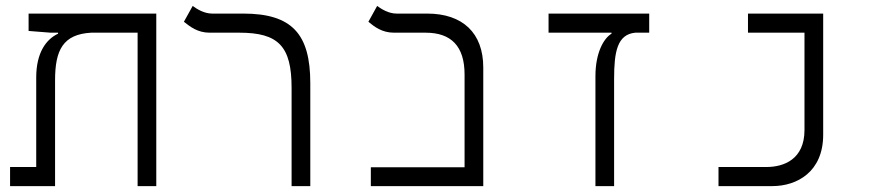

<svg xmlns="http://www.w3.org/2000/svg" viewBox="-20 -632 2970 652"><path d="M510.7 0V-585.9H77.1V-526.9L151.9 -521H177.2V-517.6C137.7 -499 103 -454.6 103 -368.7V-64.9H14.2V0H167V-359.4C167 -461.9 193.8 -515.6 289.6 -521H447.3V0Z M1033.7 -349.6C1033.7 -517.1 971.2 -585.9 805.7 -585.9H700.2C673.3 -585.9 648.9 -601.1 634.3 -611.8L604.5 -558.1C625.5 -541.5 650.9 -521 691.9 -521H793C925.3 -521 970.2 -475.1 970.2 -334V0H1033.7Z M1239.3 0H1621.1V-402.8C1621.1 -520 1551.3 -585.9 1430.2 -585.9H1326.2C1299.8 -585.9 1275.4 -601.1 1260.7 -611.8L1231 -558.1C1251 -541.5 1276.9 -521 1317.9 -521H1425.3C1512.2 -521 1557.6 -475.1 1557.6 -378.9V-64H1239.3Z M2184.6 -585.9H1842.8V-521H2056.6V-517.6C2030.3 -502 2002 -453.1 2002 -373.5V0H2065.4V-364.3C2065.4 -456.5 2076.2 -515.1 2137.2 -521H2184.6Z M2419.9 0H2602.5C2687 0 2775.4 -48.8 2775.4 -174.3V-585.9H2520V-521H2711.9V-190.4C2711.9 -90.8 2641.6 -64.9 2583 -64.9H2419.9Z"/></svg>

Font: Cascadia Mono NF Light
Style: Regular
Weight: 300
Monospace: yes
Designer: Aaron Bell
Foundry: Saja Typeworks
Version: Version 2404.023